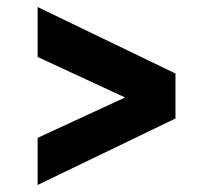

<svg xmlns="http://www.w3.org/2000/svg" viewBox="-20 -613 600 546"><path d="M87 -87V-221L427 -378L479 -352V-276ZM87 -451V-593L479 -404V-323L426 -294Z"/></svg>

Font: Roboto Serif 20pt ExtraBold
Style: Regular
Weight: 800
Version: Version 1.008